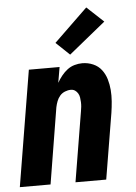

<svg xmlns="http://www.w3.org/2000/svg" viewBox="-54 -817 609 859"><g transform="rotate(-5 250.0 -387.5)"><path d="M0 0 86 -520H224L212 -450Q221 -466 233 -481Q245 -496 259.5 -507Q274 -518 291.5 -523Q309 -528 326 -528Q352 -528 375 -518Q398 -508 412.5 -489Q427 -470 434 -446.5Q441 -423 443 -398Q445 -373 443 -347Q441 -321 437 -295L388 0H250L302 -314Q304 -325 305 -335Q306 -345 305.5 -355.5Q305 -366 303.5 -376Q302 -386 297 -394.5Q292 -403 284 -408.5Q276 -414 265 -414Q252 -414 238.5 -408.5Q225 -403 216 -392.5Q207 -382 202 -369Q197 -356 194 -342L138 0ZM276 -571 215 -629 366 -775 441 -705Z"/></g></svg>

Font: Iosevka Term Curly Hv Obl
Style: Regular
Weight: 900
Italic angle: -9°
Designer: Belleve Invis
Foundry: Belleve Invis
Version: Version 32.3.0